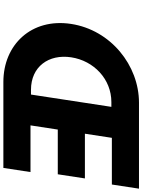

<svg xmlns="http://www.w3.org/2000/svg" viewBox="131 -996 865 1168"><g transform="rotate(90 564.0 -412.5)"><path d="M630.5 -657 555.7 -168H526.7C386.7 -168 308.1 -275 329.2 -413C350.2 -550 461.5 -657 601.5 -657ZM819 -660H1103L1128.2 -825H605.2C378.2 -825 162.9 -653 126 -412C89.2 -171 252 0 479 0H1002L1027.2 -165H743.2L768.7 -331H1040.7L1065.9 -496H793.9Z"/></g></svg>

Font: Sztylet
Style: BdObl
Weight: 700
Foundry: Cannot Into Space Fonts, PlusOne Fonts
Version: Version 0.12